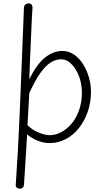

<svg xmlns="http://www.w3.org/2000/svg" viewBox="-20 -845 617 1146"><path d="M97 281Q87 281 80 275Q73 269 74 258Q81 157 87 49Q93 -59 97.5 -169Q102 -279 106.5 -387.5Q111 -496 115 -600.5Q119 -705 123 -800Q124 -813 132.5 -819Q141 -825 151 -825Q162 -825 168 -818Q174 -811 174 -800Q173 -787 171 -751Q169 -715 167 -665.5Q165 -616 162.5 -562.5Q160 -509 158 -459Q156 -409 155 -372Q197 -459 247 -500Q297 -541 352 -541Q390 -541 421.5 -519.5Q453 -498 475.5 -462.5Q498 -427 510.5 -384Q523 -341 523 -298Q523 -233 503.5 -177.5Q484 -122 450.5 -80Q417 -38 372 -14.5Q327 9 276 9Q241 9 204.5 -5.5Q168 -20 142 -43Q138 27 133 103Q128 179 123 258Q122 268 116.5 274.5Q111 281 97 281ZM275 -38Q310 -38 344 -55.5Q378 -73 406 -105.5Q434 -138 451 -184.5Q468 -231 469 -288Q469 -325 460.5 -360.5Q452 -396 435 -425Q418 -454 396 -472Q374 -490 348 -491Q314 -492 282.5 -472Q251 -452 220 -408Q189 -364 155 -290Q152 -245 149.5 -195.5Q147 -146 144 -98Q171 -71 208 -55Q245 -39 275 -38Z"/></svg>

Font: Playpen Sans ExtraLight
Style: Regular
Weight: 250
Designer: Laura Meseguer, Veronika Burian, José Scaglione
Foundry: TypeTogether
Version: Version 1.001